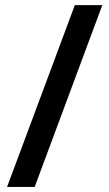

<svg xmlns="http://www.w3.org/2000/svg" viewBox="-20 -734 430 754"><path d="M273.9 -713.9 7.8 0H116.2L381.8 -713.9Z"/></svg>

Font: Sahel SemiBold
Style: Bold
Weight: 600
Foundry: Saber Rastikerdar (saber.rastikerdar@gmail.com)
Version: Version 3.4.0